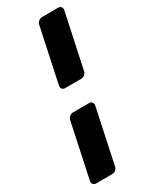

<svg xmlns="http://www.w3.org/2000/svg" viewBox="-214 -879 741 930"><g transform="rotate(-30 157.0 -414.5)"><path d="M127.4 -475Q116.8 -475 111.3 -482.2Q105.9 -489.5 107.9 -500.1L172.6 -803.9Q174.6 -814.5 183.7 -821.8Q192.8 -829 203.4 -829H293.5Q304.1 -829 309.6 -821.8Q315 -814.5 313 -803.9L248.2 -500.1Q246.2 -489.5 237.2 -482.2Q228.1 -475 217.5 -475ZM27.4 0Q16.8 0 10.8 -7.2Q4.9 -14.5 6.9 -25.1L71.6 -328.9Q73.6 -339.5 82.7 -346.8Q91.8 -354 102.4 -354H192.5Q203.1 -354 208.6 -346.8Q214 -339.5 212 -328.9L147.2 -25.1Q145.2 -14.5 136.7 -7.2Q128.1 0 117.5 0Z"/></g></svg>

Font: Rubik Light
Style: Italic
Weight: 300
Italic angle: -12°
Designer: Hubert and Fischer
Foundry: Hubert and Fischer
Version: Version 2.300;gftools[0.9.30]